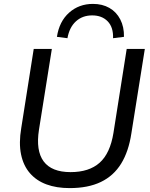

<svg xmlns="http://www.w3.org/2000/svg" viewBox="-20 -956 770 985"><path d="M337 9Q270 9 218.5 -10Q167 -29 133.5 -67.5Q100 -106 88 -164Q76 -222 89 -299L153 -705H246L180 -291Q163 -183 204 -128Q245 -73 342 -73Q437 -73 491 -121Q545 -169 562 -274L630 -705H723L654 -272Q640 -179 601.5 -116.5Q563 -54 497.5 -22.5Q432 9 337 9ZM326 -760 272 -767Q284 -846 334.5 -891Q385 -936 457 -936Q505 -936 541 -915.5Q577 -895 597 -856.5Q617 -818 616 -767L560 -760Q562 -816 532.5 -846.5Q503 -877 453 -877Q403 -877 369.5 -846.5Q336 -816 326 -760Z"/></svg>

Font: Nunito Sans 12pt Medium
Style: Italic
Weight: 500
Italic angle: -9°
Designer: Vernon Adams
Foundry: Vernon Adams
Version: Version 3.101;gftools[0.9.27]